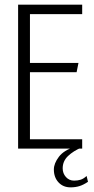

<svg xmlns="http://www.w3.org/2000/svg" viewBox="-20 -640 404 827"><path d="M58 -620H334V-579H109V-369H318L310 -329H109V-40H334V0H58ZM284 167Q252 167 232 145.5Q212 124 212 90Q212 64 233.5 35.5Q255 7 303 -8L332 -5Q296 10 273 32Q250 54 250 85Q250 107 264 122.5Q278 138 299 138Q315 138 327.5 134Q340 130 353 118L359 143Q340 156 322.5 161.5Q305 167 284 167Z"/></svg>

Font: Smooch Sans Thin
Style: Regular
Weight: 400
Version: Version 1.010